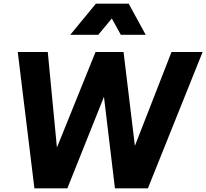

<svg xmlns="http://www.w3.org/2000/svg" viewBox="-20 -1029 1127 1049"><path d="M517 -839 591 -928 640 -839H776L683 -1009H504L364 -839ZM348 0 548 -500 608 0H788L1087 -745H917L717 -232L655 -745H502L291 -223L241 -745H77L168 0Z"/></svg>

Font: Plus Jakarta Sans ExtraBold
Style: Italic
Weight: 800
Italic angle: -8°
Designer: Gumpita Rahayu
Foundry: Tokotype
Version: Version 2.071;gftools[0.9.30]